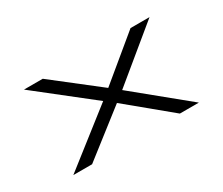

<svg xmlns="http://www.w3.org/2000/svg" viewBox="-72 -531 815 701"><g transform="rotate(-30 335.0 -180.0)"><path d="M599.6 -360.4Q526.4 -299.8 379.9 -179.7Q453.1 -120.1 599.6 0Q573.2 0 519.5 0Q460 -49.8 339.8 -148.4Q276.4 -98.6 149.4 0Q123 0 70.3 0Q146.5 -59.6 299.8 -179.7Q223.6 -240.2 70.3 -360.4Q96.7 -360.4 149.4 -360.4Q212.9 -310.5 339.8 -211.9Q400.4 -261.7 519.5 -360.4Q540 -360.4 559.6 -360.4Q580.1 -360.4 599.6 -360.4Z"/></g></svg>

Font: Tsing
Style: Bold
Weight: 400
Designer: iepn
Foundry: Jiangxue academy
Version: Version 1.0